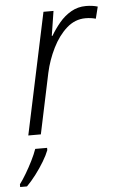

<svg xmlns="http://www.w3.org/2000/svg" viewBox="-89 -579 514 838"><g transform="rotate(-5 168.0 -160.0)"><path d="M20 0 133 -532H177L160 -424H163Q180 -453 202.5 -480Q225 -507 254.5 -524Q284 -541 320 -541Q348 -541 371 -534L358 -482Q337 -488 313 -488Q267 -488 230.5 -455.5Q194 -423 168.5 -371.5Q143 -320 131 -265L75 0ZM-35 209Q-22 192 -6.5 166Q9 140 23 112Q37 84 45 61H97V71Q89 92 72.5 119.5Q56 147 35.5 174Q15 201 -5 221H-35Z"/></g></svg>

Font: Noto Sans SemiCondensed Light
Style: Italic
Weight: 300
Width: 4
Italic angle: -12°
Designer: Monotype Design Team
Foundry: Monotype Imaging Inc.
Version: Version 2.013; ttfautohint (v1.8.4.7-5d5b)